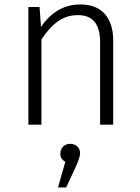

<svg xmlns="http://www.w3.org/2000/svg" viewBox="-20 -554 624 853"><path d="M314 192.9 273.9 278.8H237.8L270 165Q248 151.9 248 130.4Q248 108.9 260.5 96.9Q272.9 85 292 85Q311 85 323.5 96.9Q335.9 108.9 335.9 127Q335.9 145 314 192.9ZM336.9 -534.2Q407.7 -534.2 445.3 -492.2Q482.9 -450.2 482.9 -374V0H424.8V-366.2Q424.8 -487.3 326.2 -486.8Q276.4 -486.8 237.8 -459.5Q199.2 -432.1 164.1 -378.9V0H106V-522.9H155.8L162.1 -434.1Q230 -534.2 336.9 -534.2Z"/></svg>

Font: FiraSans-Light
Style: Regular
Weight: 300
Designer: Carrois Corporate & Edenspiekermann AG
Foundry: Carrois Corporate GbR & Edenspiekermann AG
Version: Version 3.106;PS 003.106;hotconv 1.0.70;makeotf.lib2.5.58329